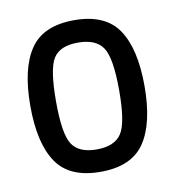

<svg xmlns="http://www.w3.org/2000/svg" viewBox="-56 -753 470 515"><g transform="rotate(-10 178.5 -495.5)"><path d="M23 -495.5Q23 -597 58.5 -649.5Q94 -702 178.5 -702Q263 -702 298.5 -649.5Q334 -597 334 -495.5Q334 -394 298.5 -341.5Q263 -289 178.5 -289Q94 -289 58.5 -341.5Q23 -394 23 -495.5ZM246 -612.5Q227 -641 178 -641Q129 -641 111 -612.5Q93 -584 93 -495.5Q93 -407 111.5 -378.5Q130 -350 178.5 -350Q227 -350 246 -378.5Q265 -407 265 -495.5Q265 -584 246 -612.5Z"/></g></svg>

Font: Ruda
Style: Regular
Weight: 400
Designer: Mariela Monsalve, Angelina Sanchez
Foundry: Mariela Monsalve, Angelina Sanchez
Version: Version 1.002